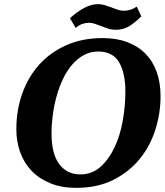

<svg xmlns="http://www.w3.org/2000/svg" viewBox="-20 -896 796 928"><path d="M229 -252Q229 -152 266.5 -102.5Q304 -53 368 -53Q425 -53 466 -90Q507 -127 534 -184.5Q561 -242 573.5 -313.5Q586 -385 586 -454Q586 -543 555.5 -595Q525 -647 455 -647Q416 -647 384.5 -629.5Q353 -612 327.5 -582Q302 -552 283.5 -512.5Q265 -473 253 -429Q241 -385 235 -339.5Q229 -294 229 -252ZM59 -271Q59 -363 87.5 -443.5Q116 -524 169.5 -583.5Q223 -643 300.5 -677.5Q378 -712 476 -712Q543 -712 595 -692.5Q647 -673 683 -636.5Q719 -600 737.5 -548Q756 -496 756 -431Q756 -349 731 -269.5Q706 -190 655 -127.5Q604 -65 527.5 -26.5Q451 12 348 12Q279 12 225 -9.5Q171 -31 134 -69Q97 -107 78 -159Q59 -211 59 -271ZM663 -817Q631 -785 603 -768.5Q575 -752 539 -752Q520 -752 503.5 -757.5Q487 -763 471 -769Q455 -775 440 -780.5Q425 -786 409 -786Q395 -786 378.5 -780.5Q362 -775 346 -761L318 -808Q394 -876 453 -876Q471 -876 487.5 -871Q504 -866 519 -860Q534 -854 549 -849Q564 -844 580 -844Q593 -844 609 -848.5Q625 -853 641 -864Z"/></svg>

Font: PTSerif
Style: Bold Italic
Weight: 700
Italic angle: -12°
Designer: A.Korolkova, O.Umpeleva, V.Yefimov
Foundry: ParaType Ltd
Version: Version 1.000W OFL; ttfautohint (v1.2) -l 8 -r 50 -G 200 -x 